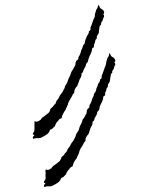

<svg xmlns="http://www.w3.org/2000/svg" viewBox="-20 -672 596 786"><path d="M427.7 -455.1Q430.7 -452.1 432.6 -447.3Q434.6 -442.4 438.5 -439.5Q444.3 -437.5 448.2 -432.6Q451.2 -428.7 452.1 -423.8Q452.1 -422.9 452.1 -421.9Q450.2 -420.9 450.2 -418.9Q449.2 -418 448.2 -417Q450.2 -414.1 451.2 -412.1Q452.1 -409.2 452.1 -406.2Q447.3 -401.4 447.3 -395.5Q446.3 -389.6 442.4 -385.7Q438.5 -381.8 439.5 -377Q440.4 -372.1 434.6 -370.1Q433.6 -364.3 432.6 -359.4Q431.6 -353.5 430.7 -347.7Q430.7 -338.9 425.8 -332Q419.9 -325.2 421.9 -316.4Q417 -313.5 416 -308.6Q415 -303.7 414.1 -298.8Q410.2 -294.9 410.2 -290Q411.1 -285.2 410.2 -281.2Q405.3 -280.3 403.3 -276.4Q401.4 -272.5 402.3 -268.6Q399.4 -257.8 394.5 -249Q388.7 -239.3 386.7 -228.5Q387.7 -223.6 383.8 -219.7Q378.9 -215.8 377.9 -211.9Q377.9 -206.1 375 -201.2Q372.1 -197.3 370.1 -192.4Q366.2 -188.5 366.2 -182.6Q365.2 -176.8 359.4 -174.8Q359.4 -169.9 358.4 -166Q358.4 -161.1 355.5 -157.2Q350.6 -149.4 347.7 -139.6Q345.7 -130.9 341.8 -122.1Q336.9 -118.2 334 -112.3Q330.1 -107.4 330.1 -101.6Q331.1 -95.7 327.1 -91.8Q322.3 -87.9 321.3 -82Q315.4 -73.2 309.6 -63.5Q304.7 -54.7 302.7 -43.9Q299.8 -39.1 297.9 -34.2Q295.9 -29.3 293.9 -24.4Q288.1 -17.6 283.2 -8.8Q279.3 -1 277.3 8.8Q272.5 10.7 268.6 13.7Q264.6 17.6 262.7 21.5Q257.8 25.4 254.9 31.2Q252 36.1 250 42Q247.1 43.9 244.1 47.9Q241.2 50.8 238.3 53.7Q233.4 53.7 230.5 57.6Q227.5 60.5 227.5 64.5Q222.7 72.3 214.8 77.1Q206.1 83 197.3 86.9Q189.5 91.8 180.7 90.8Q170.9 89.8 162.1 93.8Q159.2 91.8 160.2 87.9Q160.2 83 164.1 82Q165 81.1 165 79.1Q166 78.1 166 76.2Q165 77.1 164.1 77.1Q163.1 77.1 162.1 77.1Q159.2 76.2 160.2 72.3Q160.2 67.4 164.1 66.4Q165 63.5 166 61.5Q167 58.6 167 55.7Q167 51.8 166 46.9Q166 43 167 38.1Q166 34.2 166 30.3Q166 26.4 167 21.5Q174.8 25.4 182.6 21.5Q190.4 17.6 194.3 11.7Q196.3 6.8 200.2 5.9Q204.1 3.9 207 1Q212.9 -3.9 219.7 -8.8Q226.6 -13.7 229.5 -21.5Q230.5 -29.3 237.3 -33.2Q243.2 -38.1 246.1 -44.9Q251 -47.9 252.9 -51.8Q255.9 -56.6 256.8 -61.5Q260.7 -66.4 264.6 -71.3Q268.6 -77.1 270.5 -83Q274.4 -88.9 279.3 -94.7Q283.2 -100.6 286.1 -107.4Q289.1 -111.3 290 -117.2Q292 -122.1 293.9 -127Q300.8 -133.8 302.7 -141.6Q304.7 -149.4 307.6 -157.2Q312.5 -163.1 314.5 -169.9Q316.4 -176.8 318.4 -182.6Q322.3 -187.5 325.2 -191.4Q327.1 -196.3 330.1 -201.2Q335 -207 335 -214.8Q335 -221.7 339.8 -227.5Q343.8 -229.5 345.7 -232.4Q346.7 -236.3 345.7 -240.2Q350.6 -247.1 353.5 -254.9Q356.4 -261.7 358.4 -269.5Q361.3 -274.4 363.3 -279.3Q364.3 -284.2 365.2 -289.1Q370.1 -293 372.1 -298.8Q374 -304.7 375 -310.5Q377 -314.5 378.9 -319.3Q380.9 -323.2 380.9 -327.1Q383.8 -331.1 385.7 -334Q388.7 -337.9 389.6 -341.8Q387.7 -346.7 392.6 -348.6Q396.5 -350.6 396.5 -355.5Q395.5 -358.4 396.5 -362.3Q397.5 -365.2 399.4 -369.1Q401.4 -376 404.3 -382.8Q406.2 -389.6 409.2 -396.5Q412.1 -401.4 413.1 -407.2Q415 -413.1 415 -418.9Q417 -423.8 418 -427.7Q418.9 -432.6 420.9 -436.5Q424.8 -440.4 425.8 -445.3Q426.8 -450.2 427.7 -455.1ZM381.8 -652.3Q385.7 -649.4 387.7 -644.5Q388.7 -639.6 392.6 -636.7Q398.4 -634.8 402.3 -629.9Q407.2 -625 406.2 -619.1Q405.3 -618.2 404.3 -616.2Q403.3 -615.2 403.3 -614.3Q404.3 -611.3 405.3 -609.4Q406.2 -606.4 406.2 -603.5Q402.3 -598.6 401.4 -592.8Q400.4 -586.9 396.5 -583Q393.6 -579.1 393.6 -574.2Q394.5 -569.3 388.7 -567.4Q387.7 -561.5 386.7 -556.6Q385.7 -550.8 384.8 -544.9Q385.7 -536.1 379.9 -529.3Q375 -522.5 376 -513.7Q371.1 -510.7 370.1 -505.9Q369.1 -501 368.2 -496.1Q364.3 -492.2 365.2 -487.3Q365.2 -482.4 364.3 -478.5Q360.4 -477.5 357.4 -473.6Q355.5 -469.7 356.4 -465.8Q353.5 -455.1 348.6 -446.3Q343.8 -436.5 340.8 -425.8Q341.8 -420.9 337.9 -417Q334 -413.1 332 -409.2Q332 -403.3 329.1 -398.4Q326.2 -394.5 324.2 -389.6Q321.3 -385.7 320.3 -379.9Q319.3 -374 313.5 -372.1Q314.5 -367.2 313.5 -363.3Q312.5 -358.4 310.5 -354.5Q304.7 -346.7 302.7 -336.9Q299.8 -328.1 295.9 -319.3Q291 -315.4 288.1 -309.6Q285.2 -304.7 284.2 -298.8Q285.2 -293 281.2 -289.1Q276.4 -285.2 275.4 -279.3Q269.5 -270.5 264.6 -260.7Q258.8 -252 256.8 -241.2Q253.9 -236.3 252 -231.4Q250 -226.6 248 -221.7Q242.2 -214.8 238.3 -206.1Q233.4 -198.2 232.4 -188.5Q226.6 -186.5 222.7 -183.6Q219.7 -179.7 216.8 -175.8Q211.9 -171.9 209 -166Q206.1 -161.1 205.1 -155.3Q201.2 -153.3 198.2 -149.4Q195.3 -146.5 192.4 -143.6Q187.5 -143.6 184.6 -139.6Q182.6 -136.7 181.6 -132.8Q177.7 -125 168.9 -120.1Q160.2 -114.3 152.3 -110.4Q144.5 -105.5 134.8 -106.4Q125 -107.4 117.2 -103.5Q114.3 -104.5 114.3 -108.4Q114.3 -108.4 114.3 -109.4Q115.2 -114.3 119.1 -115.2Q119.1 -116.2 120.1 -118.2Q120.1 -119.1 120.1 -121.1Q119.1 -120.1 118.2 -120.1Q118.2 -120.1 117.2 -120.1Q114.3 -121.1 114.3 -125Q115.2 -129.9 119.1 -130.9Q120.1 -133.8 120.1 -135.7Q121.1 -138.7 121.1 -141.6Q121.1 -145.5 121.1 -150.4Q121.1 -154.3 121.1 -159.2Q121.1 -163.1 121.1 -167Q121.1 -170.9 121.1 -175.8Q128.9 -171.9 136.7 -175.8Q145.5 -179.7 149.4 -185.5Q150.4 -190.4 154.3 -191.4Q158.2 -193.4 161.1 -196.3Q167 -201.2 173.8 -206.1Q181.6 -210.9 184.6 -218.8Q184.6 -226.6 191.4 -230.5Q197.3 -235.4 201.2 -242.2Q205.1 -245.1 208 -249Q210 -253.9 210.9 -258.8Q215.8 -263.7 218.8 -268.6Q222.7 -274.4 224.6 -280.3Q228.5 -286.1 233.4 -292Q238.3 -297.9 240.2 -304.7Q244.1 -308.6 245.1 -314.5Q246.1 -319.3 249 -324.2Q254.9 -331.1 256.8 -338.9Q258.8 -346.7 262.7 -354.5Q266.6 -360.4 268.6 -367.2Q270.5 -374 273.4 -379.9Q276.4 -384.8 279.3 -388.7Q282.2 -393.6 284.2 -398.4Q289.1 -404.3 289.1 -412.1Q289.1 -418.9 293.9 -424.8Q298.8 -426.8 299.8 -429.7Q301.8 -433.6 300.8 -437.5Q305.7 -444.3 308.6 -452.1Q311.5 -459 312.5 -466.8Q316.4 -471.7 317.4 -476.6Q318.4 -481.4 320.3 -486.3Q325.2 -490.2 327.1 -496.1Q328.1 -502 329.1 -507.8Q331.1 -511.7 333 -516.6Q335 -520.5 335.9 -524.4Q337.9 -528.3 340.8 -531.2Q342.8 -535.2 343.8 -539.1Q342.8 -543.9 346.7 -545.9Q350.6 -547.9 350.6 -552.7Q349.6 -555.7 350.6 -559.6Q351.6 -562.5 353.5 -566.4Q356.4 -573.2 358.4 -580.1Q361.3 -586.9 363.3 -593.8Q366.2 -598.6 368.2 -604.5Q369.1 -610.4 369.1 -616.2Q371.1 -621.1 372.1 -625Q373 -629.9 375 -633.8Q378.9 -637.7 379.9 -642.6Q380.9 -647.5 381.8 -652.3Z"/></svg>

Font: YzWr
Style: Regular
Weight: 400
Version: Version 1.0